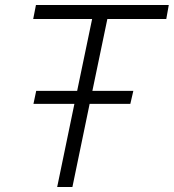

<svg xmlns="http://www.w3.org/2000/svg" viewBox="-20 -749 696 769"><path d="M278 -333H114L125 -385H289L349 -673H113L124 -729H656L646 -673H410L350 -385H514L502 -333H339L270 0H209Z"/></svg>

Font: Mona Sans Light
Style: Italic
Weight: 300
Italic angle: -11.7°
Designer: Deni Anggara
Foundry: GitHub
Version: Version 2.000